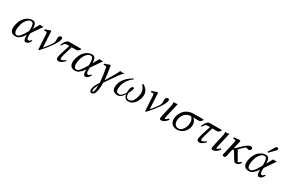

<svg xmlns="http://www.w3.org/2000/svg" viewBox="143 -2138 5676 3829"><g transform="rotate(30 2980.5 -223.5)"><path d="M419.9 -189 418.9 -130.9V-127.9Q418.9 -90.3 428 -69.6Q437 -48.8 452.1 -48.8Q470.2 -48.8 482.2 -56.4Q494.1 -64 511.2 -85.9L534.2 -77.1Q506.8 -29.3 482.9 -8.5Q459 12.2 429.2 12.2Q377.9 12.2 377.9 -81.1V-88.9L378.9 -127.9Q326.7 -53.2 283.9 -20.5Q241.2 12.2 193.8 12.2Q128.4 12.2 97.2 -21.2Q65.9 -54.7 65.9 -115.2Q65.9 -148.4 77.1 -195.8Q89.8 -249 112.3 -292Q134.8 -335 160.9 -362.3Q187 -389.6 217.5 -408.2Q248 -426.8 276.1 -434.3Q304.2 -441.9 331.1 -441.9Q379.9 -441.9 400.4 -406.5Q420.9 -371.1 420.9 -301.8V-293V-292L502 -434.1Q508.8 -434.1 523.9 -431.6Q539.1 -429.2 545.9 -429.2Q553.2 -429.2 567.6 -431.6Q582 -434.1 587.9 -434.1ZM316.9 -408.2Q271 -408.2 230.2 -364.5Q189.5 -320.8 166.3 -253.9Q143.1 -187 143.1 -118.2Q143.1 -22 207 -22Q267.6 -22 356 -179.2L379.9 -220.2V-241.2Q379.9 -244.6 380.4 -250.7Q380.9 -256.8 380.9 -259.8Q380.9 -294.9 378.2 -319.8Q375.5 -344.7 368.9 -365.7Q362.3 -386.7 349.4 -397.5Q336.4 -408.2 316.9 -408.2Z M701.2 -344.2Q700.7 -356.9 697.3 -364.7Q693.8 -372.6 687.7 -375.5Q681.6 -378.4 677.2 -379.2Q672.9 -379.9 665 -379.9Q650.4 -379.9 628.9 -375L630.9 -404.8Q662.6 -411.1 686.3 -420.7Q710 -430.2 722.7 -436Q735.4 -441.9 747.1 -441.9Q762.2 -441.9 762.2 -429.2L781.7 -67.9Q863.3 -165.5 895.8 -212.4Q928.2 -259.3 934.1 -286.1Q939 -310.1 939 -329.1Q939 -337.9 937.5 -351.1Q936 -364.3 936 -372.1Q936 -382.8 939 -400.9Q942.4 -415.5 957.5 -428.7Q972.7 -441.9 992.2 -441.9Q1007.3 -441.9 1014.6 -431.6Q1022 -421.4 1022 -404.8Q1022 -398.9 1020 -387.2Q1006.8 -329.1 937.3 -226.8Q867.7 -124.5 744.1 12.2H722.2Z M1131.8 -41Q1131.8 -96.2 1221.7 -360.8H1169.9Q1136.7 -360.8 1118.9 -345.9Q1101.1 -331.1 1073.7 -283.2L1053.7 -288.1Q1062 -311 1073 -333Q1084 -355 1099.4 -377.9Q1114.7 -400.9 1134.8 -415Q1154.8 -429.2 1175.8 -429.2H1452.1L1460 -417Q1439 -388.2 1421.4 -374.5Q1403.8 -360.8 1379.9 -360.8H1274.9Q1196.8 -111.8 1196.8 -67.9Q1196.8 -41 1215.8 -41Q1255.9 -41 1308.1 -86.9L1320.8 -68.8Q1245.1 12.2 1191.9 12.2Q1161.1 12.2 1146.5 0Q1131.8 -12.2 1131.8 -41Z M1791.5 -189 1790.5 -130.9V-127.9Q1790.5 -90.3 1799.6 -69.6Q1808.6 -48.8 1823.7 -48.8Q1841.8 -48.8 1853.8 -56.4Q1865.7 -64 1882.8 -85.9L1905.8 -77.1Q1878.4 -29.3 1854.5 -8.5Q1830.6 12.2 1800.8 12.2Q1749.5 12.2 1749.5 -81.1V-88.9L1750.5 -127.9Q1698.2 -53.2 1655.5 -20.5Q1612.8 12.2 1565.4 12.2Q1500 12.2 1468.8 -21.2Q1437.5 -54.7 1437.5 -115.2Q1437.5 -148.4 1448.7 -195.8Q1461.4 -249 1483.9 -292Q1506.3 -335 1532.5 -362.3Q1558.6 -389.6 1589.1 -408.2Q1619.6 -426.8 1647.7 -434.3Q1675.8 -441.9 1702.6 -441.9Q1751.5 -441.9 1772 -406.5Q1792.5 -371.1 1792.5 -301.8V-293V-292L1873.5 -434.1Q1880.4 -434.1 1895.5 -431.6Q1910.6 -429.2 1917.5 -429.2Q1924.8 -429.2 1939.2 -431.6Q1953.6 -434.1 1959.5 -434.1ZM1688.5 -408.2Q1642.6 -408.2 1601.8 -364.5Q1561 -320.8 1537.8 -253.9Q1514.6 -187 1514.6 -118.2Q1514.6 -22 1578.6 -22Q1639.2 -22 1727.5 -179.2L1751.5 -220.2V-241.2Q1751.5 -244.6 1752 -250.7Q1752.4 -256.8 1752.4 -259.8Q1752.4 -294.9 1749.8 -319.8Q1747.1 -344.7 1740.5 -365.7Q1733.9 -386.7 1720.9 -397.5Q1708 -408.2 1688.5 -408.2Z M2077.6 195.8Q2098.1 195.8 2106.9 146.7Q2115.7 97.7 2115.7 38.1V28.8Q2090.3 75.7 2077.9 108.2Q2065.4 140.6 2065.4 170.9Q2065.4 195.8 2077.6 195.8ZM2173.3 -36.1Q2172.9 -8.3 2172.4 10.7Q2171.9 29.8 2169.4 60.5Q2167 91.3 2163.1 112.5Q2159.2 133.8 2151.4 158.7Q2143.6 183.6 2133.1 199Q2122.6 214.4 2106.2 224.6Q2089.8 234.9 2069.3 234.9Q2048.3 234.9 2038.3 217Q2028.3 199.2 2028.3 171.9Q2028.3 112.3 2075.7 36.1L2114.7 -26.9Q2106.9 -168 2071.8 -344.2Q2069.3 -356 2065.7 -363.5Q2062 -371.1 2056.6 -374.5Q2051.3 -377.9 2046.9 -378.9Q2042.5 -379.9 2035.6 -379.9Q2021 -379.9 1999.5 -375L2001.5 -404.8Q2033.2 -411.1 2056.9 -420.7Q2080.6 -430.2 2093.3 -436Q2106 -441.9 2117.7 -441.9Q2130.9 -441.9 2132.3 -429.2Q2166 -229 2172.4 -118.2L2300.8 -334Q2340.3 -405.3 2350.6 -436Q2356.4 -433.6 2371.3 -431.4Q2386.2 -429.2 2393.6 -429.2Q2412.1 -429.2 2441.4 -438L2446.8 -436Q2395 -382.8 2359.4 -332L2173.3 -65.9Z M3002.9 -255.9Q3002.9 -231 2995.8 -198.5Q2988.8 -166 2971.9 -128.7Q2955.1 -91.3 2931.4 -60.3Q2907.7 -29.3 2870.4 -8.5Q2833 12.2 2789.1 12.2Q2749 12.2 2720.2 -12.7Q2691.4 -37.6 2685.1 -92.8Q2649.9 -37.1 2614.7 -12.5Q2579.6 12.2 2539.1 12.2Q2483.4 12.2 2449.2 -16.1Q2415 -44.4 2415 -106.9Q2415 -154.3 2430.9 -199.7Q2446.8 -245.1 2471.7 -280.5Q2496.6 -315.9 2530 -348.1Q2563.5 -380.4 2595.2 -402.3Q2627 -424.3 2660.2 -441.9L2667 -421.9Q2655.8 -416 2639.6 -403.8Q2623.5 -391.6 2602.1 -369.6Q2580.6 -347.7 2561 -321.3Q2541.5 -294.9 2523.9 -258.5Q2506.3 -222.2 2497.1 -184.1Q2487.3 -140.1 2487.3 -105Q2487.3 -62.5 2505.4 -42.2Q2523.4 -22 2561 -22Q2590.3 -22 2618.9 -47.6Q2647.5 -73.2 2681.2 -127.9Q2680.2 -135.7 2680.2 -150.9Q2680.2 -201.2 2696.5 -242.7Q2712.9 -284.2 2737.3 -284.2Q2750.5 -284.2 2755.4 -280Q2760.3 -275.9 2760.3 -266.1Q2760.3 -247.1 2742.7 -202.6Q2725.1 -158.2 2708 -130.9Q2713.4 -74.7 2730.2 -48.3Q2747.1 -22 2785.2 -22Q2810.5 -22 2831.3 -32.7Q2852.1 -43.5 2866.5 -60.3Q2880.9 -77.1 2892.8 -103.3Q2904.8 -129.4 2912.4 -154.3Q2919.9 -179.2 2927.2 -211.9Q2933.1 -240.2 2933.1 -262.2Q2933.1 -345.7 2863.3 -422.9L2880.9 -441.9Q2893.1 -435.5 2904.8 -427.7Q2916.5 -419.9 2935.5 -402.6Q2954.6 -385.3 2968.3 -366Q2981.9 -346.7 2992.4 -317.4Q3002.9 -288.1 3002.9 -255.9Z M3160.2 -344.2Q3159.7 -356.9 3156.2 -364.7Q3152.8 -372.6 3146.7 -375.5Q3140.6 -378.4 3136.2 -379.2Q3131.8 -379.9 3124 -379.9Q3109.4 -379.9 3087.9 -375L3089.8 -404.8Q3121.6 -411.1 3145.3 -420.7Q3168.9 -430.2 3181.6 -436Q3194.3 -441.9 3206.1 -441.9Q3221.2 -441.9 3221.2 -429.2L3240.7 -67.9Q3322.3 -165.5 3354.7 -212.4Q3387.2 -259.3 3393.1 -286.1Q3397.9 -310.1 3397.9 -329.1Q3397.9 -337.9 3396.5 -351.1Q3395 -364.3 3395 -372.1Q3395 -382.8 3397.9 -400.9Q3401.4 -415.5 3416.5 -428.7Q3431.6 -441.9 3451.2 -441.9Q3466.3 -441.9 3473.6 -431.6Q3481 -421.4 3481 -404.8Q3481 -398.9 3479 -387.2Q3465.8 -329.1 3396.2 -226.8Q3326.7 -124.5 3203.1 12.2H3181.2Z M3666 -100.1Q3683.1 -100.1 3689 -83Q3616.7 9.8 3549.8 9.8Q3508.8 9.8 3508.8 -22.9Q3508.8 -34.7 3525.9 -115.2L3573.7 -321.8Q3585 -367.7 3585 -398.9Q3585 -414.6 3582 -429.2L3585 -431.2Q3592.8 -429.2 3620.1 -429.2Q3647 -429.2 3673.8 -439L3652.8 -342.8L3601.1 -122.1Q3591.3 -79.1 3591.3 -67.9Q3591.3 -55.2 3601.1 -55.2Q3610.8 -55.2 3629.4 -67.4Q3647.9 -79.6 3666 -100.1Z M3752.9 -140.1Q3752.9 -174.3 3762.2 -211.4Q3771.5 -248.5 3793.9 -288.1Q3816.4 -327.6 3849.1 -358.4Q3881.8 -389.2 3933.3 -409.2Q3984.9 -429.2 4047.9 -429.2H4271.5L4279.8 -417Q4258.3 -387.7 4241.2 -374.3Q4224.1 -360.8 4199.7 -360.8H4074.7Q4104.5 -341.3 4123 -305.4Q4141.6 -269.5 4141.6 -223.1Q4141.6 -191.4 4131.8 -158.7Q4122.1 -126 4102.5 -95.5Q4083 -64.9 4055.9 -40.8Q4028.8 -16.6 3991.2 -2.2Q3953.6 12.2 3911.6 12.2Q3835 12.2 3793.9 -28.8Q3752.9 -69.8 3752.9 -140.1ZM4027.8 -360.8Q3980.5 -360.8 3942.6 -343.8Q3904.8 -326.7 3882.8 -302Q3860.8 -277.3 3846.4 -246.3Q3832 -215.3 3826.9 -190.4Q3821.8 -165.5 3821.8 -145Q3821.8 -121.1 3827.4 -100.1Q3833 -79.1 3844.7 -61Q3856.4 -43 3877.2 -32.5Q3897.9 -22 3925.8 -22Q3968.8 -22 4003.9 -56.6Q4039.1 -91.3 4057.4 -141.1Q4075.7 -190.9 4075.7 -241.2Q4075.7 -276.4 4064 -304Q4052.2 -331.5 4027.8 -360.8Z M4369.6 -41Q4369.6 -96.2 4459.5 -360.8H4407.7Q4374.5 -360.8 4356.7 -345.9Q4338.9 -331.1 4311.5 -283.2L4291.5 -288.1Q4299.8 -311 4310.8 -333Q4321.8 -355 4337.2 -377.9Q4352.5 -400.9 4372.6 -415Q4392.6 -429.2 4413.6 -429.2H4689.9L4697.8 -417Q4676.8 -388.2 4659.2 -374.5Q4641.6 -360.8 4617.7 -360.8H4512.7Q4434.6 -111.8 4434.6 -67.9Q4434.6 -41 4453.6 -41Q4493.7 -41 4545.9 -86.9L4558.6 -68.8Q4482.9 12.2 4429.7 12.2Q4398.9 12.2 4384.3 0Q4369.6 -12.2 4369.6 -41Z M4854.5 -100.1Q4871.6 -100.1 4877.4 -83Q4805.2 9.8 4738.3 9.8Q4697.3 9.8 4697.3 -22.9Q4697.3 -34.7 4714.4 -115.2L4762.2 -321.8Q4773.4 -367.7 4773.4 -398.9Q4773.4 -414.6 4770.5 -429.2L4773.4 -431.2Q4781.2 -429.2 4808.6 -429.2Q4835.4 -429.2 4862.3 -439L4841.3 -342.8L4789.6 -122.1Q4779.8 -79.1 4779.8 -67.9Q4779.8 -55.2 4789.6 -55.2Q4799.3 -55.2 4817.9 -67.4Q4836.4 -79.6 4854.5 -100.1Z M5025.9 -321.8Q5035.2 -365.7 5035.2 -372.1Q5035.2 -379.9 5030.5 -385.7Q5025.9 -391.6 5017.1 -392.1L4977.1 -395Q4966.3 -411.6 4976.1 -422.9Q5081.5 -436 5102.1 -436Q5122.6 -436 5122.6 -415Q5122.6 -407.7 5119.1 -393.3Q5115.7 -378.9 5109.9 -356.7Q5104 -334.5 5100.6 -320.3L5082 -241.2Q5096.2 -241.2 5106.9 -248.8Q5117.7 -256.3 5131.3 -271.5L5197.3 -336.9Q5246.1 -384.8 5287.1 -411.9Q5328.1 -439 5352.1 -439Q5401.4 -439 5401.4 -403.8Q5401.4 -382.8 5384.8 -368.4Q5368.2 -354 5355 -354Q5336.9 -354 5324 -361.1Q5311 -368.2 5299.3 -368.2Q5283.7 -368.2 5265.6 -355.5Q5249 -343.8 5213.4 -306.2L5162.1 -252L5261.2 -80.1Q5267.1 -70.3 5272 -59.6L5278.3 -45.4Q5280.3 -41.5 5283.4 -38.8Q5286.6 -36.1 5292 -36.1Q5301.3 -36.1 5316.7 -47.4Q5332 -58.6 5343.3 -76.2Q5356 -76.2 5368.2 -62Q5330.6 9.8 5262.2 9.8Q5240.7 9.8 5228.8 -2.7Q5216.8 -15.1 5191.9 -56.6Q5189 -62 5187 -64.9L5111.3 -192.9Q5109.9 -196.8 5104 -200.9Q5098.1 -205.1 5091.8 -205.1Q5086.9 -205.1 5083.5 -203.4Q5080.1 -201.7 5078.6 -200Q5077.1 -198.2 5074.5 -193.6Q5071.8 -189 5070.3 -187L5043.9 -71.8Q5042.5 -64.9 5039.8 -49.8Q5037.1 -34.7 5034.9 -26.6Q5032.7 -18.6 5028.3 -8.8Q5023.9 1 5016.4 5.4Q5008.8 9.8 4998 9.8Q4975.6 9.8 4966.6 2.9Q4957.5 -3.9 4957.5 -17.1Q4957.5 -21.5 4959.5 -30Q4961.4 -38.6 4964.8 -52.2L4970.2 -71.8Z M5793 -189 5792 -130.9V-127.9Q5792 -90.3 5801 -69.6Q5810.1 -48.8 5825.2 -48.8Q5843.3 -48.8 5855.2 -56.4Q5867.2 -64 5884.3 -85.9L5907.2 -77.1Q5879.9 -29.3 5856 -8.5Q5832 12.2 5802.2 12.2Q5751 12.2 5751 -81.1V-88.9L5752 -127.9Q5699.7 -53.2 5657 -20.5Q5614.3 12.2 5566.9 12.2Q5501.5 12.2 5470.2 -21.2Q5439 -54.7 5439 -115.2Q5439 -148.4 5450.2 -195.8Q5462.9 -249 5485.4 -292Q5507.8 -335 5533.9 -362.3Q5560.1 -389.6 5590.6 -408.2Q5621.1 -426.8 5649.2 -434.3Q5677.2 -441.9 5704.1 -441.9Q5752.9 -441.9 5773.4 -406.5Q5793.9 -371.1 5793.9 -301.8V-293V-292L5875 -434.1Q5881.8 -434.1 5897 -431.6Q5912.1 -429.2 5918.9 -429.2Q5926.3 -429.2 5940.7 -431.6Q5955.1 -434.1 5960.9 -434.1ZM5689.9 -408.2Q5644 -408.2 5603.3 -364.5Q5562.5 -320.8 5539.3 -253.9Q5516.1 -187 5516.1 -118.2Q5516.1 -22 5580.1 -22Q5640.6 -22 5729 -179.2L5752.9 -220.2V-241.2Q5752.9 -244.6 5753.4 -250.7Q5753.9 -256.8 5753.9 -259.8Q5753.9 -294.9 5751.2 -319.8Q5748.5 -344.7 5741.9 -365.7Q5735.4 -386.7 5722.4 -397.5Q5709.5 -408.2 5689.9 -408.2ZM5824.2 -682.1Q5837.9 -682.1 5847.4 -672.9Q5856.9 -663.6 5856.9 -650.9Q5856.9 -646 5856 -644Q5854 -634.8 5847.2 -628.9L5728 -506.8Q5720.2 -499 5714.8 -499Q5709.5 -499 5705.8 -502.2Q5702.1 -505.4 5702.1 -509.8Q5702.1 -512.2 5703.1 -513.2Q5703.1 -516.1 5707 -522L5792 -665Q5802.2 -682.1 5824.2 -682.1Z"/></g></svg>

Font: Linux Libertine G
Style: Italic
Weight: 400
Italic angle: -12°
Designer: Philipp H. Poll
Foundry: Philipp H. Poll
Version: Version 5.1.3